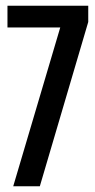

<svg xmlns="http://www.w3.org/2000/svg" viewBox="-20 -646 331 666"><path d="M286.1 -626V-569.8L118.2 0H25.9L189 -550.8H5.9V-626Z"/></svg>

Font: Teko
Style: Regular
Weight: 400
Designer: Manushi Parikh, Jonny Pinhorn
Foundry: Indian Type Foundry
Version: Version 2.000;PS 1.0;hotconv 1.0.79;makeotf.lib2.5.61930